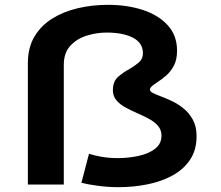

<svg xmlns="http://www.w3.org/2000/svg" viewBox="-20 -765 915 796"><path d="M471.5 11Q427 11 384 5Q341 -1 317.5 -7L349 -127.5Q368 -121 399.8 -115.2Q431.5 -109.5 467 -109.5Q513.5 -109.5 555.2 -118.8Q597 -128 623.2 -148.5Q649.5 -169 649.5 -202.5Q649.5 -226.5 635 -243.2Q620.5 -260 597.8 -272.2Q575 -284.5 550.5 -295Q525.5 -306 502 -318.5Q478.5 -331 463.2 -348.5Q448 -366 448 -391Q448 -428 470.2 -447Q492.5 -466 517.5 -479.5Q538.5 -491.5 555.5 -506Q572.5 -520.5 572.5 -544.5Q572.5 -587 531.5 -608.5Q490.5 -630 421.5 -630Q380.5 -630 339.5 -617.2Q298.5 -604.5 271.5 -575.2Q244.5 -546 244.5 -496V0H95.5V-503Q95.5 -567 122.5 -612.8Q149.5 -658.5 196.2 -687.8Q243 -717 302.8 -731Q362.5 -745 428 -745Q507 -745 572 -723.8Q637 -702.5 675.5 -660.2Q714 -618 714 -555Q714 -517 700.5 -492Q687 -467 667.8 -450.8Q648.5 -434.5 632 -424Q619 -415.5 610.2 -408Q601.5 -400.5 601.5 -393Q601.5 -386 613.2 -380Q625 -374 643 -367Q664.5 -359 690.5 -347Q716.5 -335 740.2 -316Q764 -297 779.5 -268.8Q795 -240.5 795 -200.5Q795 -143 768 -102.8Q741 -62.5 695.2 -37.5Q649.5 -12.5 591.5 -0.8Q533.5 11 471.5 11Z"/></svg>

Font: Trispace SemiExpanded SemiBold
Style: Regular
Weight: 600
Width: 6
Designer: Tyler Finck
Foundry: Etcetera Type Company
Version: Version 1.210; ttfautohint (v1.8.3)